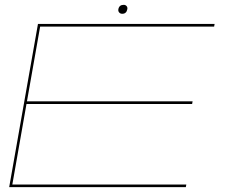

<svg xmlns="http://www.w3.org/2000/svg" viewBox="-20 -774 961 794"><path d="M18 0 137 -675H867.5L865.5 -664H146L91.5 -355H776.5L774.5 -344H89.5L31 -11H750.5L748.5 0ZM485.5 -717Q477.5 -717 472.8 -722.5Q468 -728 469.5 -736Q473 -754 491.5 -754Q499 -754 503.5 -748.8Q508 -743.5 506.5 -736Q503 -717 485.5 -717Z"/></svg>

Font: Anybody UltraExpanded Thin
Style: Italic
Weight: 100
Width: 9
Italic angle: -10°
Designer: Tyler Finck
Foundry: Etcetera Type Company
Version: Version 1.010; ttfautohint (v1.8.3) -l 8 -r 50 -G 200 -x 14 